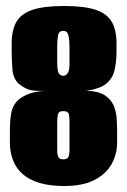

<svg xmlns="http://www.w3.org/2000/svg" viewBox="-20 -613 424 641"><path d="M194 8Q135 8 94.5 -8.5Q54 -25 33.5 -58Q13 -91 13 -140V-176Q13 -206 16.5 -230Q20 -254 33 -271Q44 -285 68.5 -296.5Q93 -308 135 -310Q93 -308 76 -314Q59 -320 43 -333Q24 -350 21.5 -381Q19 -412 19 -442V-468Q19 -512 34.5 -539.5Q50 -567 88 -580Q126 -593 194 -593Q262 -593 300 -580Q338 -567 353.5 -539.5Q369 -512 369 -468V-442Q369 -407 362.5 -379Q356 -351 334.5 -333.5Q313 -316 268 -310Q308 -309 329.5 -295Q351 -281 359.5 -260.5Q368 -240 369.5 -217Q371 -194 371 -174V-138Q371 -98 352.5 -65Q334 -32 295 -12Q256 8 194 8ZM191 -81Q205 -81 208.5 -89.5Q212 -98 212 -110V-209Q212 -223 209.5 -232.5Q207 -242 191 -242Q175 -242 173 -229.5Q171 -217 171 -208V-110Q171 -98 174.5 -89.5Q178 -81 191 -81ZM191 -360Q199 -360 205.5 -368Q212 -376 212 -400V-457Q212 -479 208.5 -494.5Q205 -510 191 -510Q176 -510 173.5 -493.5Q171 -477 171 -459V-402Q171 -385 173.5 -375.5Q176 -366 181 -363Q186 -360 191 -360Z"/></svg>

Font: Alumni Sans Thin Black
Style: Regular
Weight: 900
Version: Version 1.018